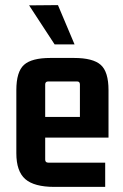

<svg xmlns="http://www.w3.org/2000/svg" viewBox="-20 -726 483 752"><path d="M392 6H193Q114 6 79 -24.5Q44 -55 44 -126V-373Q44 -445 74 -472Q104 -499 177 -499H270Q344 -499 374.5 -472Q405 -445 405 -373V-187H144V-268H293V-395Q293 -407 282 -407H169Q157 -407 157 -395V-101Q157 -89 169 -89H392ZM94 -705 194 -552H272L207 -706Z"/></svg>

Font: Gemunu Libre ExtraLight
Style: Bold
Weight: 700
Version: Version 1.100